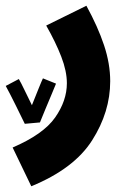

<svg xmlns="http://www.w3.org/2000/svg" viewBox="-80 -419 469 669"><path d="M29 230Q178 169 241 70Q304 -29 304 -136Q304 -197 282.5 -261.5Q261 -326 221 -399L81 -330Q114 -272 133.5 -221.5Q153 -171 153 -129Q153 -68 112 -9.5Q71 49 -36 95ZM59.2 7.6Q65.6 -8.4 77.2 -36.4Q88.8 -64.4 100 -90.8Q111.2 -117.2 115.2 -127.6L69.6 -146Q65.6 -138 54 -109.2Q42.4 -80.4 31.2 -52.4Q19.2 -76.4 6 -104Q-7.2 -131.6 -14.4 -143.6L-60 -119.6Q-46.4 -94.8 -25.6 -52.8Q-4.8 -10.8 6.4 12.4Z"/></svg>

Font: Noto Sans Arabic Condensed Extra
Style: Regular
Weight: 800
Width: 3
Designer: Nadine Chahine - Monotype Design Team
Foundry: Monotype Imaging Inc.
Version: Version 1.902